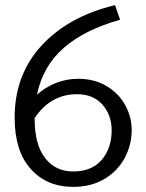

<svg xmlns="http://www.w3.org/2000/svg" viewBox="-20 -713 569 748"><path d="M493 -207Q493 -148 465.5 -97Q438 -46 386.5 -15.5Q335 15 265 15Q162 15 99.5 -55Q37 -125 37 -255Q37 -421 141.5 -535Q246 -649 428 -693L448 -636Q311 -598 229 -527Q147 -456 124 -344Q156 -373 197.5 -389.5Q239 -406 284 -406Q348 -406 395.5 -377.5Q443 -349 468 -303Q493 -257 493 -207ZM415 -205Q415 -265 379 -305.5Q343 -346 280 -346Q177 -346 115 -253V-250Q115 -150 155.5 -97.5Q196 -45 265 -45Q338 -45 376.5 -90.5Q415 -136 415 -205Z"/></svg>

Font: Martel Sans Light
Style: Regular
Weight: 300
Designer: Dan Reynolds and Mathieu Réguer
Foundry: Dan Reynolds and Mathieu Réguer
Version: Version 1.002; ttfautohint (v1.1) -l 5 -r 5 -G 72 -x 0 -D la